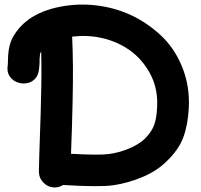

<svg xmlns="http://www.w3.org/2000/svg" viewBox="-20 -820 887 849"><path d="M221 9Q241 9 259 -2Q421 8 482 -1Q544 -10 607 -36Q671 -62 715 -105Q770 -157 790.5 -212.5Q811 -268 815 -345Q819 -436 789 -515Q759 -594 705 -650Q651 -705 580 -743Q509 -780 428 -793Q347 -806 268 -794Q97 -768 35 -652Q19 -621 16 -575Q16 -574 15 -548Q15 -536 14 -530Q10 -503 21.5 -484.5Q33 -466 53 -457.5Q73 -449 94.5 -451.5Q116 -454 132 -468.5Q148 -483 152 -510Q154 -524 155 -543V-559Q155 -563 156 -567Q156 -582 159 -586Q160 -589 162 -593Q165 -503 161 -372Q161 -343 157 -233Q153 -122 152 -62Q152 -33 172 -12.5Q192 8 221 9ZM462 -139Q418 -133 294 -140Q295 -176 298 -253Q300 -329 301 -369Q305 -537 299 -658Q366 -666 428 -652.5Q490 -639 541.5 -606Q593 -573 627 -522Q679 -447 675 -351Q673 -296 661 -266Q650 -236 619 -205Q593 -181 550 -163Q507 -145 462 -139Z"/></svg>

Font: Balsamiq Sans
Style: Bold
Weight: 700
Designer: Michael Angeles
Foundry: Balsamiq SRL
Version: Version 1.020; ttfautohint (v1.8.4.7-5d5b);gftools[0.9.26]